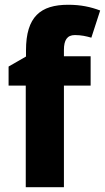

<svg xmlns="http://www.w3.org/2000/svg" viewBox="-20 -785 440 805"><path d="M360 -426V-549H248V-576C248 -616 261 -638 294 -638C321 -638 342 -633 363 -627L400 -741C360 -756 319 -765 266 -765C150 -765 89 -715 89 -574V-548L16 -506V-426H88V0H248V-426Z"/></svg>

Font: Noto Sans Gujarati UI SemiCondensed ExtraBold
Style: Regular
Weight: 800
Width: 4
Designer: Jelle Bosma - Monotype Design Team, Universal Thirst
Foundry: Monotype Imaging Inc.
Version: Version 2.106